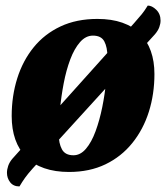

<svg xmlns="http://www.w3.org/2000/svg" viewBox="-20 -598 597 690"><path d="M228 20Q178 20 139 6.5Q100 -7 74 -33.5Q48 -60 35 -97Q22 -134 22 -181Q22 -253 42 -316.5Q62 -380 101 -428Q140 -476 197.5 -503Q255 -530 330 -530Q381 -530 419.5 -516.5Q458 -503 483.5 -477Q509 -451 522 -414.5Q535 -378 535 -332Q535 -260 515 -196.5Q495 -133 455.5 -84Q416 -35 359 -7.5Q302 20 228 20ZM244 -40Q269 -40 289 -63.5Q309 -87 323.5 -126.5Q338 -166 347.5 -213Q357 -260 361.5 -307.5Q366 -355 366 -394Q366 -428 355 -449Q344 -470 314 -470Q288 -470 267.5 -446.5Q247 -423 232.5 -384.5Q218 -346 209 -299Q200 -252 195.5 -204.5Q191 -157 191 -116Q191 -83 202.5 -61.5Q214 -40 244 -40ZM50 72Q28 72 16.5 57Q5 42 5 23Q5 11 9.5 -2Q14 -15 24 -27L462 -515Q479 -534 489.5 -547Q500 -560 511 -578Q526 -578 541.5 -563Q557 -548 557 -524Q557 -513 552.5 -500.5Q548 -488 537 -475L97 8Q80 27 70 41Q60 55 50 72Z"/></svg>

Font: Sansita Swashed Light
Style: Bold
Weight: 700
Version: Version 1.003